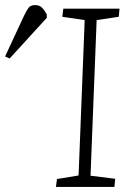

<svg xmlns="http://www.w3.org/2000/svg" viewBox="-170 -735 513 755"><path d="M163 -656 75 -669 79 -701H300L297 -669L210 -656L186 -44L283 -32L280 0H50L54 -31L139 -45ZM-132 -505 -150 -513 -76 -672Q-66 -693 -58 -704Q-50 -715 -32 -715Q-15 -715 -5 -705Q5 -695 14 -678V-665Z"/></svg>

Font: Literata ExtraLight
Style: Italic
Weight: 250
Italic angle: -2°
Designer: Latin by Veronika Burian and Jose Scaglione. Greek by Irene Vlachou. Cyrillic by Vera Evstafieva
Foundry: TypeTogether
Version: Version 3.002